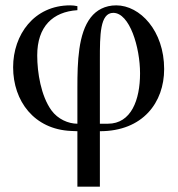

<svg xmlns="http://www.w3.org/2000/svg" viewBox="-20 -480 663 717"><path d="M269 -18C235 -18 196 -35 172 -68C133 -122 119 -209 119 -273C119 -381 177 -436 269 -442V-457C261 -459 250 -460 242 -460C107 -460 29 -350 29 -229C29 -102 108 3 245 9L269 10V217H353V10C514 10 593 -98 593 -222C593 -365 503 -460 414 -460C372 -460 340 -442 319 -415C272 -355 269 -248 269 -153ZM353 -18V-258C353 -348 353 -432 403 -432C464 -432 503 -304 503 -206C503 -107 470 -18 383 -18Z"/></svg>

Font: XITS Math
Style: Regular
Weight: 400
Designer: MicroPress Inc., with final additions and corrections provided by Coen Hoffman, Elsevier (retired)
Version: Version 1.108